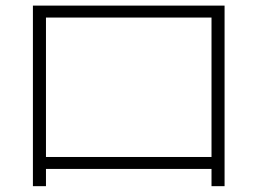

<svg xmlns="http://www.w3.org/2000/svg" viewBox="-20 -674 904 675"><path d="M95.7 -654.3H769.5V-19.5H723.6V-80.1H141.6V-19.5H95.7ZM723.6 -122.1V-612.3H141.6V-122.1Z"/></svg>

Font: Pretendard GOV ExtraLight
Style: Regular
Weight: 200
Designer: Base glyphs from Inter by Rasmus Andersson; Hangeul glyphs from Noto Sans CJK(Source Han Sans) by Jang Soo-young and Kan
Foundry: Kil Hyung-jin
Version: Version 1.309